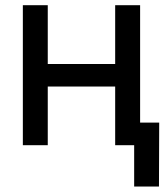

<svg xmlns="http://www.w3.org/2000/svg" viewBox="-20 -549 622 726"><path d="M438 -307.1V-221.7H137.2V-307.1ZM160.6 -529.3V0H66.4V-529.3ZM509.8 -529.3V0H415.5V-529.3ZM487.3 156.2V0H450.2V-85.4H582L581.1 156.2Z"/></svg>

Font: Inter Cardless Tabular
Style: Regular
Weight: 400
Designer: Rasmus Andersson
Foundry: rsms
Version: Version 4.000;git-4fc901f